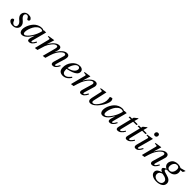

<svg xmlns="http://www.w3.org/2000/svg" viewBox="545 -2803 5134 5134"><g transform="rotate(45 3111.5 -236.5)"><path d="M54 -83Q54 -104 69 -120.5Q84 -137 106 -137Q129 -137 138 -107Q150 -68 175 -45.5Q200 -23 228 -23Q260 -23 280 -43Q300 -63 300 -98Q300 -160 231 -215Q143 -286 143 -355Q143 -418 187 -460Q231 -502 305 -502Q366 -502 399 -477Q432 -452 432 -424Q432 -403 416.5 -390.5Q401 -378 384 -378Q364 -378 356 -398Q325 -467 276 -467Q249 -467 231.5 -447Q214 -427 214 -402Q214 -350 285 -292Q335 -251 356 -216Q377 -181 377 -139Q377 -75 330 -31.5Q283 12 204 12Q137 12 95.5 -18Q54 -48 54 -83Z M455 -107Q455 -148 468.5 -198.5Q482 -249 511 -303Q540 -357 580 -401Q620 -445 679.5 -473.5Q739 -502 807 -502Q850 -502 880 -481L885 -494H969L863 -95Q848 -40 873 -40Q892 -40 918 -75Q944 -110 963 -146L987 -132Q959 -69 916.5 -28.5Q874 12 821 12Q744 12 777 -100L811 -214H809Q680 12 551 12Q503 12 479 -22.5Q455 -57 455 -107ZM554 -110Q554 -40 598 -40Q663 -40 763 -192Q835 -300 870 -445Q846 -467 809 -467Q754 -467 703.5 -427Q653 -387 622 -329.5Q591 -272 572.5 -212.5Q554 -153 554 -110Z M1048 12 1151 -397Q1158 -421 1156 -432.5Q1154 -444 1137 -445L1076 -450L1082 -474L1263 -502L1268 -497L1205 -290H1208Q1261 -387 1328 -444.5Q1395 -502 1462 -502Q1514 -502 1529.5 -463.5Q1545 -425 1522 -353L1502 -290H1506Q1561 -389 1627 -445.5Q1693 -502 1759 -502Q1799 -502 1820 -482Q1841 -462 1841.5 -429.5Q1842 -397 1832 -357L1755 -95Q1740 -40 1765 -40Q1784 -40 1810 -75Q1836 -110 1855 -146L1879 -132Q1851 -69 1809 -28.5Q1767 12 1716 12Q1678 12 1664.5 -14Q1651 -40 1664 -86L1750 -380Q1760 -412 1750.5 -431Q1741 -450 1716 -450Q1677 -450 1632.5 -409Q1588 -368 1556.5 -319Q1525 -270 1504 -221Q1479 -163 1433 0L1346 12L1372 -86L1446 -366Q1468 -450 1416 -450Q1360 -450 1296 -371Q1232 -292 1201 -213Q1182 -164 1135 0Z M1942 -152Q1942 -286 2025 -388Q2117 -502 2244 -502Q2303 -502 2335.5 -473Q2368 -444 2368 -402Q2368 -348 2326 -306Q2248 -234 2042 -192Q2041 -185 2041 -176Q2041 -37 2132 -37Q2159 -37 2183.5 -47.5Q2208 -58 2230 -77.5Q2252 -97 2265.5 -112.5Q2279 -128 2297 -151L2320 -131Q2232 12 2091 12Q2066 12 2043 5.5Q2020 -1 1995.5 -17Q1971 -33 1956.5 -67.5Q1942 -102 1942 -152ZM2044 -226Q2163 -251 2218.5 -300.5Q2274 -350 2274 -408Q2274 -434 2258 -450.5Q2242 -467 2216 -467Q2158 -467 2107.5 -393.5Q2057 -320 2044 -226Z M2413 12 2518 -397Q2526 -421 2523 -432.5Q2520 -444 2503 -445L2441 -450L2447 -474L2630 -502L2635 -497L2570 -279H2573Q2621 -372 2692.5 -437Q2764 -502 2833 -502Q2891 -502 2908 -459Q2925 -416 2904 -357L2826 -95Q2811 -40 2836 -40Q2855 -40 2881 -75Q2907 -110 2926 -146L2950 -132Q2922 -69 2880 -28.5Q2838 12 2785 12Q2746 12 2733 -16Q2720 -44 2734 -86L2820 -379Q2829 -408 2820.5 -429Q2812 -450 2787 -450Q2749 -450 2704 -408.5Q2659 -367 2626.5 -316.5Q2594 -266 2573 -218Q2542 -144 2501 0Z M3052 -450 3058 -474 3235 -502 3240 -497 3153 -110Q3145 -76 3155 -58Q3165 -40 3185 -40Q3225 -39 3275.5 -88.5Q3326 -138 3363 -214Q3400 -290 3404 -356Q3404 -439 3392 -481Q3426 -502 3465 -502Q3469 -502 3476.5 -491Q3484 -480 3490 -461Q3496 -442 3496 -424Q3495 -377 3462.5 -303.5Q3430 -230 3379 -161Q3251 12 3137 12Q3092 12 3073 -20.5Q3054 -53 3068 -119L3129 -397Q3135 -422 3132.5 -433Q3130 -444 3114 -445Z M3503 -107Q3503 -148 3516.5 -198.5Q3530 -249 3559 -303Q3588 -357 3628 -401Q3668 -445 3727.5 -473.5Q3787 -502 3855 -502Q3898 -502 3928 -481L3933 -494H4017L3911 -95Q3896 -40 3921 -40Q3940 -40 3966 -75Q3992 -110 4011 -146L4035 -132Q4007 -69 3964.5 -28.5Q3922 12 3869 12Q3792 12 3825 -100L3859 -214H3857Q3728 12 3599 12Q3551 12 3527 -22.5Q3503 -57 3503 -107ZM3602 -110Q3602 -40 3646 -40Q3711 -40 3811 -192Q3883 -300 3918 -445Q3894 -467 3857 -467Q3802 -467 3751.5 -427Q3701 -387 3670 -329.5Q3639 -272 3620.5 -212.5Q3602 -153 3602 -110Z M4123 -86 4213 -452H4130L4141 -490H4222L4235 -539L4332 -616L4344 -609L4310 -490H4437L4426 -452H4301L4212 -88Q4200 -40 4227 -40Q4248 -40 4279 -74.5Q4310 -109 4332 -146L4354 -129Q4321 -67 4273.5 -27.5Q4226 12 4170 12Q4134 12 4122 -15.5Q4110 -43 4123 -86Z M4464 -86 4554 -452H4471L4482 -490H4563L4576 -539L4673 -616L4685 -609L4651 -490H4778L4767 -452H4642L4553 -88Q4541 -40 4568 -40Q4589 -40 4620 -74.5Q4651 -109 4673 -146L4695 -129Q4662 -67 4614.5 -27.5Q4567 12 4511 12Q4475 12 4463 -15.5Q4451 -43 4464 -86Z M4924 -649Q4924 -675 4941.5 -695Q4959 -715 4989 -715Q5012 -715 5027.5 -701Q5043 -687 5043 -660Q5043 -630 5025.5 -611.5Q5008 -593 4979 -593Q4955 -593 4939.5 -607.5Q4924 -622 4924 -649ZM4800 -86 4884 -399Q4891 -425 4887 -434.5Q4883 -444 4863 -445L4806 -450L4812 -474L4994 -502L4999 -497L4890 -95Q4875 -40 4900 -40Q4919 -40 4945 -75Q4971 -110 4990 -146L5014 -132Q4986 -69 4944.5 -28.5Q4903 12 4852 12Q4813 12 4800.5 -14.5Q4788 -41 4800 -86Z M5095 12 5200 -397Q5208 -421 5205 -432.5Q5202 -444 5185 -445L5123 -450L5129 -474L5312 -502L5317 -497L5252 -279H5255Q5303 -372 5374.5 -437Q5446 -502 5515 -502Q5573 -502 5590 -459Q5607 -416 5586 -357L5508 -95Q5493 -40 5518 -40Q5537 -40 5563 -75Q5589 -110 5608 -146L5632 -132Q5604 -69 5562 -28.5Q5520 12 5467 12Q5428 12 5415 -16Q5402 -44 5416 -86L5502 -379Q5511 -408 5502.5 -429Q5494 -450 5469 -450Q5431 -450 5386 -408.5Q5341 -367 5308.5 -316.5Q5276 -266 5255 -218Q5224 -144 5183 0Z M5645 96Q5645 39 5691.5 4.5Q5738 -30 5799 -41V-43Q5728 -76 5728 -118Q5728 -155 5813 -190Q5817 -192 5819 -193V-195Q5789 -206 5762 -237.5Q5735 -269 5735 -318Q5735 -347 5746 -377Q5757 -407 5779.5 -436Q5802 -465 5846 -483.5Q5890 -502 5948 -502Q6026 -502 6072 -472L6217 -512L6223 -503L6190 -440L6106 -428Q6127 -401 6127 -359Q6127 -280 6070 -230Q6013 -180 5911 -180Q5877 -180 5857 -183Q5813 -172 5813 -144Q5813 -124 5840 -111Q5867 -98 5934 -82Q6109 -40 6109 75Q6109 154 6040 198Q5971 242 5865 242Q5768 242 5706.5 202Q5645 162 5645 96ZM5737 87Q5737 141 5779 174Q5821 207 5887 207Q5946 207 5985 178Q6024 149 6024 94Q6024 1 5843 -25Q5805 -19 5771 9.5Q5737 38 5737 87ZM5829 -301Q5829 -263 5851 -239Q5873 -215 5912 -215Q5967 -215 6001 -263.5Q6035 -312 6035 -383Q6035 -429 6010 -448Q5985 -467 5955 -467Q5911 -467 5881 -437.5Q5851 -408 5840 -372.5Q5829 -337 5829 -301Z"/></g></svg>

Font: Heuristica
Style: Italic
Weight: 400
Italic angle: -13°
Version: Version 1.0.2